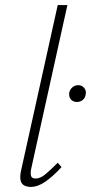

<svg xmlns="http://www.w3.org/2000/svg" viewBox="-20 -731 358 755"><path d="M101 4Q85 4 74 -2.5Q63 -9 60.5 -24Q58 -39 63 -61L207 -711H245L103 -69Q99 -50 102 -39.5Q105 -29 120 -29Q139 -29 159.5 -46.5Q180 -64 207 -91L222 -74Q189 -38 159 -17Q129 4 101 4ZM283 -330Q273 -330 265.5 -334.5Q258 -339 254.5 -347Q251 -355 252 -365Q254 -378 264 -387Q274 -396 287 -396Q298 -396 305 -391Q312 -386 315.5 -378Q319 -370 317 -361Q316 -347 306 -338.5Q296 -330 283 -330Z"/></svg>

Font: Ysabeau ExtraLight
Style: Italic
Weight: 250
Italic angle: -12°
Version: Version 2.000;gftools[0.9.27.dev2+g8671c4b]